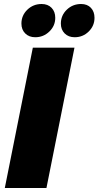

<svg xmlns="http://www.w3.org/2000/svg" viewBox="-20 -939 492 959"><path d="M256 -850Q256 -810 226.5 -781.5Q197 -753 156 -753Q125 -753 106 -772Q87 -791 87 -821Q87 -862 116.5 -890.5Q146 -919 188 -919Q219 -919 237.5 -900Q256 -881 256 -850ZM452 -850Q452 -810 423 -781.5Q394 -753 353 -753Q322 -753 303 -772Q284 -791 284 -821Q284 -862 313.5 -890.5Q343 -919 385 -919Q416 -919 434 -900Q452 -881 452 -850ZM352 -701 212 0H4L144 -701Z"/></svg>

Font: TypoPRO Montserrat
Style: Italic
Weight: 800
Italic angle: -11.3°
Designer: Julieta Ulanovsky
Foundry: Julieta Ulanovsky
Version: Version 6.001